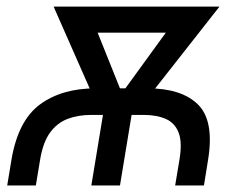

<svg xmlns="http://www.w3.org/2000/svg" viewBox="-20 -566 735 586"><path d="M2 0 15.1 -79.1Q35.2 -197.8 101.8 -247.1Q168.5 -296.4 272.5 -296.4H430.7Q534.2 -296.4 584.2 -247.1Q634.3 -197.8 615.2 -79.1L602.5 0H514.6L527.8 -79.1Q536.6 -131.8 525.1 -161.4Q513.7 -190.9 485.8 -203.1Q458 -215.3 417.5 -215.3H259.3Q218.3 -215.3 186.3 -203.1Q154.3 -190.9 132.8 -161.4Q111.3 -131.8 102.5 -79.1L89.4 0ZM258.8 0 305.2 -281.7H392.6L346.2 0ZM287.1 -220.2 143.6 -545.9H246.1L369.6 -237.8L356.4 -220.2ZM327.1 -220.2 322.3 -240.7 543.9 -545.9H649.9L394 -220.2ZM208.5 -466.3 221.2 -545.9H588.4L575.2 -466.3Z"/></svg>

Font: Inter Variable
Style: Italic
Weight: 400
Italic angle: -9.39999°
Designer: Rasmus Andersson
Foundry: rsms
Version: Version 4.001;git-9221beed3